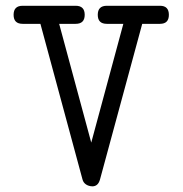

<svg xmlns="http://www.w3.org/2000/svg" viewBox="-20 -638 642 675"><path d="M480 -554.2 331.5 -6.8Q324.7 17.1 304.7 17.1Q291.5 16.6 282.2 10.3Q272.9 3.9 270 -7.3L122.1 -554.2H59.6Q27.8 -554.2 27.8 -585.9Q27.8 -617.7 59.6 -617.7H246.1Q277.8 -617.7 277.8 -585.9Q277.8 -554.2 246.1 -554.2H188L300.8 -136.7L413.6 -554.2H355.5Q323.7 -554.2 323.7 -585.9Q323.7 -617.7 355.5 -617.7H542.5Q573.7 -617.7 573.7 -585.9Q573.7 -554.2 542.5 -554.2Z"/></svg>

Font: Erica Type
Style: Regular
Weight: 400
Designer: Peter Wiegel
Foundry: Peter Wiegel
Version: Version 1.000 2010 initial release